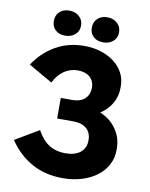

<svg xmlns="http://www.w3.org/2000/svg" viewBox="-97 -958 812 1041"><g transform="rotate(10 309.5 -437.5)"><path d="M321 12.8Q377.8 12.8 425.9 -2.2Q474 -17.2 508.8 -43.7Q543.6 -70.2 563 -107Q582.4 -143.8 582.4 -187.6V-196Q582.4 -256 549 -303.2Q515.6 -350.4 460 -373Q500.2 -399.4 522.6 -438.2Q545 -477 545 -523.8V-533.8Q545 -572.8 527.5 -605.8Q510 -638.8 478.8 -662.8Q447.6 -686.8 405.3 -700.3Q363 -713.8 313.4 -713.8Q225.6 -713.8 155.7 -673.9Q85.8 -634 39 -562.6L170.6 -487.2Q191.8 -530.4 225.7 -553.7Q259.6 -577 301.6 -577Q322 -577 338.6 -571.7Q355.2 -566.4 367.2 -556.2Q379.2 -546 385.6 -531.5Q392 -517 392 -499.2V-497Q392 -477.8 385.7 -462.4Q379.4 -447 367.3 -436Q355.2 -425 337.9 -419.4Q320.6 -413.8 298 -413.8H235.6V-300.6H320.8Q345.8 -300.6 364.7 -295.1Q383.6 -289.6 396.6 -278.7Q409.6 -267.8 416.5 -251.6Q423.4 -235.4 423.4 -214.2V-211.4Q423.4 -190.2 415.7 -173.8Q408 -157.4 393.4 -146Q378.8 -134.6 358 -128.6Q337.2 -122.6 310.8 -122.6Q260 -122.6 221.9 -146.4Q183.8 -170.2 155.2 -222.6L25 -145.4Q76.6 -68.6 150.7 -27.9Q224.8 12.8 321 12.8ZM199.4 -750.4Q232.8 -750.4 254.3 -769.1Q275.8 -787.8 275.8 -818.6Q275.8 -849.4 254.3 -868.9Q232.8 -888.4 199.4 -888.4Q166.1 -888.4 145.9 -868.9Q125.8 -849.4 125.8 -818.6Q125.8 -787.8 145.9 -769.1Q166.1 -750.4 199.4 -750.4ZM408.6 -750.4Q442 -750.4 463.5 -769.1Q485 -787.8 485 -818.6Q485 -849.4 463.5 -868.9Q442 -888.4 408.6 -888.4Q375.3 -888.4 355.1 -868.9Q335 -849.4 335 -818.6Q335 -787.8 355.1 -769.1Q375.3 -750.4 408.6 -750.4Z"/></g></svg>

Font: Fixel Variable
Style: Regular
Weight: 100
Width: 3
Designer: AlfaBravo + MacPaw
Foundry: Kyrylo Tkachov, Marchela Mozhyna, Serhii Makarenko, Maria Weinstein, Zakhar Kryvoshyya
Version: Version 1.211